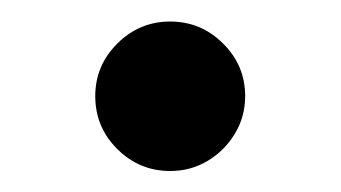

<svg xmlns="http://www.w3.org/2000/svg" viewBox="-20 -573 323 182"><path d="M141.3 -410.9Q112.2 -410.9 91.3 -431.6Q70.3 -452.4 70.3 -481.9Q70.3 -511 91.3 -531.8Q112.2 -552.6 141.3 -552.6Q170.5 -552.6 191.4 -531.8Q212.4 -511 212.4 -481.9Q212.4 -462.4 202.6 -446.2Q192.8 -430 176.8 -420.5Q160.9 -410.9 141.3 -410.9Z"/></svg>

Font: InterMG Medium
Style: Regular
Weight: 500
Designer: Rasmus Andersson
Foundry: rsms
Version: Version 3.019;December 26, 2023;FontCreator 15.0.0.2955 64-b